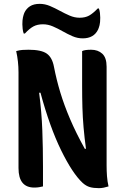

<svg xmlns="http://www.w3.org/2000/svg" viewBox="-20 -966 640 996"><path d="M203 1Q194 3 183.5 5Q173 7 158 7Q76 7 76 -94V-591Q76 -647 64 -701Q82 -706 96.5 -707Q111 -708 128 -708Q194 -708 222.5 -688Q251 -668 260 -619Q273 -552 293 -486Q313 -420 343.5 -348.5Q374 -277 420 -194H426Q418 -253 413.5 -305Q409 -357 407.5 -409Q406 -461 406 -522V-701Q419 -708 453 -708Q488 -708 510.5 -687.5Q533 -667 533 -620V-107Q533 -80 535 -52.5Q537 -25 543 1Q530 5 518 7.5Q506 10 493 10Q465 10 446 4.5Q427 -1 409 -17Q356 -66 297 -186.5Q238 -307 190 -485H183Q196 -384 199.5 -290.5Q203 -197 203 -101ZM393 -874Q422 -874 442 -885Q462 -896 487 -922H493Q497 -912 498.5 -898.5Q500 -885 500 -874Q500 -849 496.5 -835.5Q493 -822 489 -813Q467 -767 409 -767Q382 -767 356.5 -778Q331 -789 305.5 -803.5Q280 -818 254.5 -829Q229 -840 203 -840Q174 -840 153.5 -829Q133 -818 109 -792H103Q99 -803 97.5 -816.5Q96 -830 96 -840Q96 -862 99 -875.5Q102 -889 106 -899Q116 -921 135.5 -933.5Q155 -946 186 -946Q213 -946 239 -935Q265 -924 290.5 -910Q316 -896 341.5 -885Q367 -874 393 -874Z"/></svg>

Font: Recursive Mn Csl St
Style: Bold
Weight: 700
Monospace: yes
Version: Version 1.079;hotconv 1.0.112;makeotfexe 2.5.65598; ttfautoh